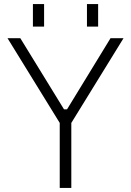

<svg xmlns="http://www.w3.org/2000/svg" viewBox="-20 -925 645 945"><path d="M142 -794V-905H197V-794ZM408 -794V-905H463V-794ZM274 0V-320L17 -737H80L295 -387H310L524 -737H588L331 -320V0Z"/></svg>

Font: Tomorrow Light
Style: Regular
Weight: 300
Designer: Tony de Marco, Monica Rizzolli
Foundry: Just in Type
Version: Version 2.002